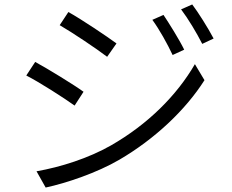

<svg xmlns="http://www.w3.org/2000/svg" viewBox="-20 -810 1040 862"><path d="M714 -743 664 -721C696 -677 731 -614 755 -563L807 -587C784 -634 738 -707 714 -743ZM843 -790 793 -768C826 -724 862 -664 888 -613L939 -637C915 -683 869 -756 843 -790ZM287 -756 248 -697C305 -664 414 -591 461 -555L503 -615C461 -646 345 -724 287 -756ZM144 -41 185 32C278 12 415 -34 516 -93C675 -186 813 -316 898 -450L855 -522C774 -382 644 -252 478 -157C378 -100 253 -60 144 -41ZM138 -532 98 -471C157 -441 266 -371 315 -336L355 -398C314 -428 195 -501 138 -532Z"/></svg>

Font: Noto Sans CJK SC DemiLight
Style: Regular
Weight: 350
Designer: Ryoko NISHIZUKA 西塚涼子 (kana, bopomofo & ideographs); Paul D. Hunt (Latin, Greek & Cyrillic); Sandoll Communications 산돌커뮤니
Foundry: Adobe
Version: Version 2.004;hotconv 1.0.118;makeotfexe 2.5.65603